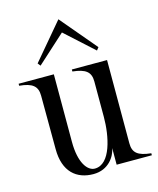

<svg xmlns="http://www.w3.org/2000/svg" viewBox="-115 -831 761 927"><g transform="rotate(-15 266.0 -368.0)"><path d="M237 15C313 15 349 -43 356 -83V0H532V-10C466 -17 442 -36 442 -84V-500H266V-490C331 -483 356 -464 356 -416V-239C356 -144 330 -9 250 -9C213 -9 176 -58 176 -162V-500H0V-490C65 -484 90 -464 90 -416L91 -149C91 -35 153 15 237 15ZM418 -571 266 -751 114 -571 125 -557 266 -685 407 -557Z"/></g></svg>

Font: Sprat Condesed
Style: Regular
Weight: 400
Width: 3
Designer: Ethan Nakache
Foundry: Collletttivo
Version: Version 2.000;Glyphs 3.2 (3217)